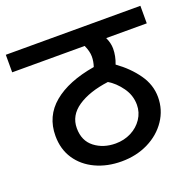

<svg xmlns="http://www.w3.org/2000/svg" viewBox="-133 -770 863 854"><g transform="rotate(-20 298.5 -343.0)"><path d="M617 -571H425Q438 -543 438 -517Q438 -482 424 -446Q481 -405 516.5 -354.5Q552 -304 552 -246Q552 -186 519 -137Q486 -88 429.5 -60Q373 -32 303 -32Q235 -32 180.5 -57.5Q126 -83 95 -129.5Q64 -176 64 -239Q64 -332 133.5 -390Q203 -448 329 -469Q337 -493 337 -516Q337 -541 323 -571H-20V-654H617ZM452 -246Q452 -291 425 -328.5Q398 -366 365 -385Q274 -373 219.5 -336Q165 -299 165 -239Q165 -179 206 -147.5Q247 -116 305 -116Q345 -116 378.5 -133Q412 -150 432 -180Q452 -210 452 -246Z"/></g></svg>

Font: Martel Sans SemiBold
Style: Regular
Weight: 600
Designer: Dan Reynolds and Mathieu Réguer
Foundry: Dan Reynolds and Mathieu Réguer
Version: Version 1.002; ttfautohint (v1.1) -l 5 -r 5 -G 72 -x 0 -D la